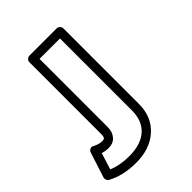

<svg xmlns="http://www.w3.org/2000/svg" viewBox="-456 -676 1010 1010"><g transform="rotate(-45 49.0 -171.0)"><path d="M-226.1 160.2 -181.2 21Q-179.7 16.1 -176.3 11.5Q-172.9 6.8 -164.6 3.2Q-156.2 -0.5 -145 6.8Q-119.1 20 -98.1 20Q-83.5 21 -78.4 15.1Q-73.2 9.3 -73.2 -12.2V-543.9Q-73.2 -554.7 -65.2 -561.8Q-57.1 -568.8 -47.9 -568.8H153.8Q164.6 -568.8 171.9 -561Q179.2 -553.2 179.2 -543.9V18.1Q179.2 114.3 115.5 171.1Q51.8 228 -51.8 227.1Q-144 227.1 -213.9 189.9Q-221.7 185.5 -225.1 176.8Q-228.5 168 -226.1 160.2ZM-170.9 154.8Q-119.1 176.8 -51.8 176.8Q34.7 177.2 81.8 135.5Q128.9 93.8 128.9 18.1V-519H-22.9V-12.2Q-22.9 24.4 -43 47.4Q-63 70.3 -98.1 69.8Q-119.6 69.8 -142.1 63Z"/></g></svg>

Font: Trueno ExtraBold Outline
Style: Regular
Weight: 800
Width: 6
Designer: Julieta Ulanovsky
Foundry: Julieta Ulanovsky
Version: Version 3.001b | FøM Fix